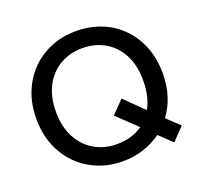

<svg xmlns="http://www.w3.org/2000/svg" viewBox="-125 -852 1047 1004"><g transform="rotate(-20 398.0 -350.0)"><path d="M680 11 610 -56Q566 -24 511.5 -6Q457 12 395 12Q320 12 256 -14.5Q192 -41 144.5 -89Q97 -137 70.5 -203.5Q44 -270 44 -350Q44 -431 70.5 -497.5Q97 -564 144.5 -612Q192 -660 256 -686Q320 -712 395 -712Q471 -712 535 -686.5Q599 -661 646.5 -613Q694 -565 720.5 -498.5Q747 -432 747 -350Q747 -283 729 -226Q711 -169 677 -125L747 -59ZM153 -350Q153 -267 185 -207Q217 -147 272 -115Q327 -83 395 -83Q438 -83 474.5 -93.5Q511 -104 540 -125L431 -229L499 -299L603 -197Q620 -227 629 -265Q638 -303 638 -350Q638 -435 606 -495Q574 -555 519 -586Q464 -617 395 -617Q327 -617 272 -585.5Q217 -554 185 -494Q153 -434 153 -350Z"/></g></svg>

Font: Rethink Sans Medium
Style: Regular
Weight: 500
Designer: The Rethink Sans project authors (Hans Thiessen). DM Sans designed by Colophon Foundry.
Foundry: Rethink Communications LLC
Version: Version 1.001